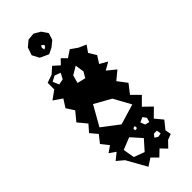

<svg xmlns="http://www.w3.org/2000/svg" viewBox="-248 -773 823 823"><g transform="rotate(-45 163.5 -361.5)"><path d="M57 -79 26 -105 57 -130 28 -150 57 -170 30 -204 57 -238 30 -270 57 -301 24 -341 57 -381 34 -417 57 -453 18 -480 57 -508V-548L94 -561L122 -586L150 -561L171 -583L193 -561L226 -583L257 -561L291 -546L270 -516L291 -482L270 -449L305 -429L270 -409L309 -377L270 -345L302 -303L270 -262L306 -226L270 -190L307 -154L270 -118L299 -83L270 -47L275 -20L249 -10L223 17L197 -10L169 17L142 -10L108 12ZM127 -539 100 -549 75 -536 87 -508 113 -513ZM194 -515 157 -493 147 -457 185 -448 200 -474ZM205 -304 130 -346 79 -256 155 -198 248 -226ZM240 -157 218 -147 226 -126 246 -121 252 -141ZM187 -154 178 -149V-139H188L192 -146ZM181 -89 139 -136 84 -114 93 -62 141 -44ZM243 -72H225L214 -58L229 -49L246 -52ZM109 -648 92 -680 104 -715 130 -737 163 -740 192 -723 211 -695 201 -664 175 -643 148 -630ZM162 -673 151 -682 145 -671 148 -659 158 -664Z"/></g></svg>

Font: Rubik Gemstones
Style: Regular
Weight: 400
Designer: Hubert and Fischer, NaN
Foundry: Hubert and Fischer, NaN
Version: Version 2.200